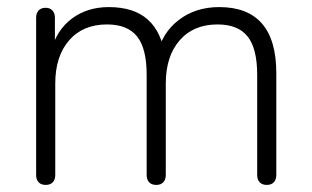

<svg xmlns="http://www.w3.org/2000/svg" viewBox="-20 -517 880 542"><path d="M109 5Q96 5 89 -2.5Q82 -10 82 -23V-467Q82 -480 89 -487.5Q96 -495 109 -495Q121 -495 128 -487.5Q135 -480 135 -467V-382L124 -373Q140 -433 183.5 -465Q227 -497 287 -497Q358 -497 397.5 -461.5Q437 -426 447 -354L424 -363Q437 -424 484.5 -460.5Q532 -497 599 -497Q679 -497 719.5 -450.5Q760 -404 760 -310V-23Q760 -10 753 -2.5Q746 5 733 5Q720 5 713 -2.5Q706 -10 706 -23V-306Q706 -380 679 -414Q652 -448 594 -448Q526 -448 487 -403Q448 -358 448 -281V-23Q448 -10 441 -2.5Q434 5 421 5Q408 5 401 -2.5Q394 -10 394 -23V-306Q394 -380 367 -414Q340 -448 282 -448Q214 -448 175 -403Q136 -358 136 -281V-23Q136 -10 129 -2.5Q122 5 109 5Z"/></svg>

Font: Nunito VF Beta Light
Style: Regular
Weight: 300
Designer: Vernon Adams
Foundry: newtypography
Version: Version 3.001